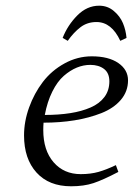

<svg xmlns="http://www.w3.org/2000/svg" viewBox="-20 -651 473 678"><path d="M64.9 -172.9Q64.9 -222.2 82.8 -271.7Q100.6 -321.3 131.3 -361.6Q162.1 -401.9 207.8 -427Q253.4 -452.1 304.2 -452.1Q363.3 -452.1 397.7 -428.5Q432.1 -404.8 432.1 -367.2Q432.1 -328.1 406.7 -298.3Q381.3 -268.6 337.9 -251.5Q294.4 -234.4 243.2 -226.1Q191.9 -217.8 133.8 -217.8Q132.8 -205.6 132.8 -191.9Q132.8 -120.1 169.2 -78.1Q205.6 -36.1 265.1 -36.1Q299.8 -36.1 327.6 -43.9Q355.5 -51.8 389.2 -67.9L397.9 -43.9Q343.8 -15.6 310.1 -4.4Q276.4 6.8 231 6.8Q152.8 6.8 108.9 -41.7Q64.9 -90.3 64.9 -172.9ZM138.2 -245.1Q188 -245.1 228.3 -251.5Q268.6 -257.8 300 -271.5Q331.5 -285.2 348.9 -308.6Q366.2 -332 366.2 -363.8Q366.2 -393.1 347.4 -407.5Q328.6 -421.9 298.8 -421.9Q274.9 -421.9 251.5 -412.4Q228 -402.8 205.3 -383.1Q182.6 -363.3 164.8 -327.6Q147 -292 138.2 -245.1ZM201.2 -517.1Q218.8 -562 252.9 -596.4Q287.1 -630.9 330.1 -630.9Q359.9 -630.9 381.8 -612.3Q403.8 -593.8 414.1 -569.3Q424.3 -544.9 426.8 -517.1L404.8 -506.8Q374 -573.2 320.8 -573.2Q288.1 -573.2 264.2 -554.9Q240.2 -536.6 219.2 -506.8Z"/></svg>

Font: Dehuti Alt
Style: Italic
Weight: 400
Version: Version 1.2